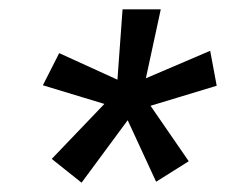

<svg xmlns="http://www.w3.org/2000/svg" viewBox="-20 -743 485 412"><path d="M315 -353 385 -397 303 -516 445 -559 431 -634 293 -575 325 -723H243L232 -572L107 -629L72 -560L204 -520L91 -402L155 -351L254 -485Z"/></svg>

Font: United Sans SemiBold
Style: Italic
Weight: 600
Italic angle: -8°
Designer: Pablo Impallari, Rodrigo Fuenzalida (Modified by Dan O. Williams)
Version: Version 1.000;PS 001.000;hotconv 1.0.88;makeotf.lib2.5.64775